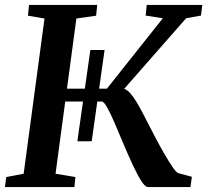

<svg xmlns="http://www.w3.org/2000/svg" viewBox="-20 -763 845 783"><path d="M295.5 -187 348.5 -559H406.5L354 -187ZM584 0Q572 0 556 -25.2Q540 -50.5 521.5 -90.2Q503 -130 484.2 -174.5Q465.5 -219 448.5 -259Q431.5 -299 417.5 -324Q403.5 -349 395 -349H226.5L233.5 -401.5H416L644 -688.5L574 -699.5L578.5 -743H805L799.5 -699.5L739 -688.5L444.5 -353L479.5 -401.5Q490 -401.5 501 -392.5Q512 -383.5 523.5 -367.2Q535 -351 547.5 -328.8Q560 -306.5 573.5 -279.5Q592 -243.5 611.5 -206.2Q631 -169 649.5 -137Q668 -105 682.8 -83.2Q697.5 -61.5 706.5 -57L762.5 -42L756.5 0ZM0 0 5.5 -41 76.5 -54.5 161.5 -687.5 94 -699 98.5 -743H376.5L372 -699L291.5 -687.5L206.5 -54.5L287.5 -41L283.5 0Z"/></svg>

Font: Merriweather 36pt SemiBold
Style: Italic
Weight: 600
Italic angle: -7.8°
Version: Version 2.101